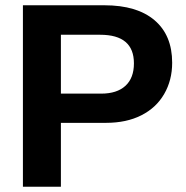

<svg xmlns="http://www.w3.org/2000/svg" viewBox="-20 -708 707 728"><path d="M632.8 -470.2Q632.8 -403.8 602.5 -351.6Q572.3 -299.3 515.9 -270.8Q459.5 -242.2 381.8 -242.2H210.9V0H66.9V-688H376Q499.5 -688 566.2 -631.1Q632.8 -574.2 632.8 -470.2ZM487.8 -467.8Q487.8 -576.2 359.9 -576.2H210.9V-353H363.8Q423.3 -353 455.6 -382.6Q487.8 -412.1 487.8 -467.8Z"/></svg>

Font: Liberation Sans
Style: Bold
Weight: 700
Designer: Steve Matteson
Foundry: Ascender Corporation
Version: Version 2.1.5